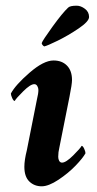

<svg xmlns="http://www.w3.org/2000/svg" viewBox="-20 -653 343 681"><path d="M136.7 -488.3Q128.9 -493.2 127.9 -500Q130.4 -508.8 166 -558.1Q201.7 -607.4 221.7 -626Q228.5 -632.8 252 -632.8Q266.6 -632.8 281.2 -621.8Q295.9 -610.8 295.9 -592.8Q295.9 -577.1 258.8 -552Q221.7 -526.9 184.8 -508.8Q147.9 -490.7 136.7 -488.3ZM111.3 -301.8Q116.2 -321.3 116.2 -334Q116.2 -341.3 112.3 -347.9Q108.4 -354.5 101.6 -354.5Q87.9 -354.5 62.3 -329.1Q36.6 -303.7 32.2 -294.9Q27.8 -294.9 23.2 -305.2Q18.6 -315.4 18.6 -321.3Q34.7 -351.6 84.7 -395Q134.8 -438.5 169.9 -438.5Q199.7 -438.5 217.5 -420.4Q235.4 -402.3 235.4 -369.1Q235.4 -354.5 226.6 -310.5L190.4 -128.9Q186.5 -113.3 186.5 -96.7Q186.5 -88.9 189.9 -82.5Q193.4 -76.2 200.2 -76.2Q213.9 -76.2 239.5 -101.6Q265.1 -127 269.5 -135.7Q273.9 -135.7 278.6 -125.5Q283.2 -115.2 283.2 -109.4Q273.9 -92.3 248 -65.4Q222.2 -38.6 187.3 -15.4Q152.3 7.8 127.9 7.8Q101.6 7.8 84 -9.3Q66.4 -26.4 66.4 -61.5Q66.4 -85 75.2 -120.1Z"/></svg>

Font: Amiri
Style: Bold Slanted
Weight: 700
Italic angle: 9°
Designer: Khaled Hosny
Version: Version 000.107